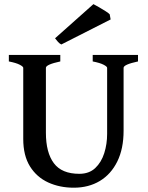

<svg xmlns="http://www.w3.org/2000/svg" viewBox="-20 -876 704 911"><path d="M330.1 14.6Q263.2 14.6 208.7 -10.3Q154.3 -35.2 122.3 -86.4Q90.3 -137.7 90.3 -216.8V-554.2Q90.3 -560.1 73.7 -568.8Q57.1 -577.6 22 -584.5V-615.2H266.1V-584.5Q197.8 -569.8 197.8 -554.2V-246.1Q197.8 -152.3 235.4 -101.8Q272.9 -51.3 356.4 -51.3Q402.8 -51.3 431.9 -78.6Q460.9 -106 474.6 -149.2Q488.3 -192.4 488.3 -240.7V-554.2Q488.3 -560.1 471.7 -568.8Q455.1 -577.6 419.9 -584.5V-615.2H634.8V-584.5Q566.4 -569.8 566.4 -554.2V-255.9Q566.4 -170.4 536.6 -109.9Q506.8 -49.3 453.6 -17.3Q400.4 14.6 330.1 14.6ZM271 -665Q262.7 -668.9 255.4 -677Q248 -685.1 241.2 -694.3L423.3 -856.4Q435.5 -850.1 451.9 -840.6Q468.3 -831.1 481.9 -822.3Q495.6 -813.5 500.5 -808.1L504.9 -783.7Z"/></svg>

Font: David Libre Medium
Style: Regular
Weight: 500
Designer: Ismar David, J. Victor Gaultney, Annie Olsen and Meir Sadan
Foundry: Monotype Imaging Inc. & SIL International
Version: Version 1.100; ttfautohint (v1.8.4.7-5d5b)